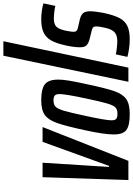

<svg xmlns="http://www.w3.org/2000/svg" viewBox="155 -938 791 1141"><g transform="rotate(-90 550.5 -367.5)"><path d="M51 0 68 -510H154L129 -115H135L278 -510H366L165 0Z M322 -87Q322 -142 346 -253Q372 -373 390 -424Q408 -475 437.5 -496.5Q467 -518 526 -518Q593 -518 620.5 -496Q648 -474 648 -417Q648 -391 642 -354Q636 -317 622 -253Q597 -134 579.5 -84Q562 -34 532.5 -13Q503 8 443 8Q375 8 348.5 -12Q322 -32 322 -87ZM536 -253Q548 -309 555 -350Q562 -391 562 -408Q562 -430 553.5 -437.5Q545 -445 525 -445Q499 -445 486.5 -432.5Q474 -420 463 -383.5Q452 -347 432 -253Q420 -198 413 -158Q406 -118 406 -101Q406 -79 415 -72Q424 -65 445 -65Q470 -65 482.5 -77Q495 -89 506 -126Q517 -163 536 -253Z M635 0 790 -743H876L719 0Z M783 -6 798 -75Q808 -72 833.5 -69Q859 -66 877 -66Q911 -66 929 -82Q947 -98 956 -139Q964 -173 964 -191Q964 -205 958 -210Q952 -215 939 -218L891 -230Q863 -237 851.5 -249Q840 -261 840 -287Q840 -324 851 -372Q863 -428 881 -459.5Q899 -491 929 -504.5Q959 -518 1008 -518Q1032 -518 1058.5 -514Q1085 -510 1101 -505L1086 -434Q1071 -438 1049 -440.5Q1027 -443 1010 -443Q979 -443 963.5 -429Q948 -415 939 -374Q932 -339 932 -327Q932 -314 937.5 -308.5Q943 -303 956 -300L1008 -288Q1031 -282 1042.5 -269.5Q1054 -257 1054 -228Q1054 -201 1045 -151Q1032 -89 1015 -55.5Q998 -22 968.5 -7Q939 8 887 8Q860 8 829.5 3.5Q799 -1 783 -6Z"/></g></svg>

Font: Saira Ultra Condensed SemiBold
Style: Italic
Weight: 600
Width: 1
Italic angle: -12°
Designer: Hector Gatti with collaboration of the Omnibus-Type team
Foundry: Omnibus-Type
Version: Version 1.001; ttfautohint (v1.8)